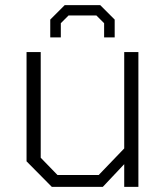

<svg xmlns="http://www.w3.org/2000/svg" viewBox="-20 -725 645 745"><path d="M175 -580V-649L231 -705H369L425 -649V-580H384V-635L354 -665H246L216 -635V-580ZM181 0 83 -99V-523H138V-113L203 -46H363L462 -149V-523H517V0H462V-88L379 0Z"/></svg>

Font: Tomorrow Light
Style: Regular
Weight: 300
Designer: Tony de Marco, Monica Rizzolli
Foundry: Just in Type
Version: Version 2.002